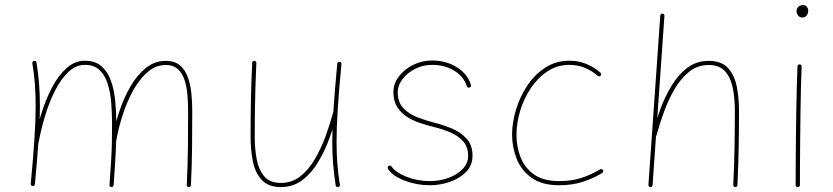

<svg xmlns="http://www.w3.org/2000/svg" viewBox="-20 -740 3331 768"><path d="M103 -4.9Q102.5 -1 105 1.5Q107.4 3.9 110.4 4.4Q113.8 4.9 116.5 2.9Q119.1 1 119.6 -2.9Q129.4 -107.4 134.5 -182.4Q139.6 -257.3 139.6 -315.9Q139.6 -364.7 136.2 -406.5Q132.8 -448.2 126 -490.2Q125.5 -494.1 122.6 -495.6Q119.6 -497.1 116.2 -496.6Q113.3 -496.1 111.1 -493.7Q108.9 -491.2 109.4 -487.3Q116.2 -445.8 119.4 -405Q122.6 -364.3 122.6 -315.9Q122.6 -258.3 117.7 -183.8Q112.8 -109.4 103 -4.9ZM117.7 -172.4Q116.7 -168 118.9 -165.8Q121.1 -163.6 124 -162.6Q127.4 -162.1 130.6 -163.8Q133.8 -165.5 134.3 -169.4Q144.5 -225.1 161.4 -280Q178.2 -335 201.7 -380.4Q225.1 -425.8 254.6 -453.1Q284.2 -480.5 319.3 -480.5Q356 -480.5 377.7 -460.2Q399.4 -439.9 410.4 -405.8Q421.4 -371.6 424.8 -329.8Q428.2 -288.1 428.2 -245.6Q428.2 -203.1 427.5 -169.9Q426.8 -136.7 424.6 -98.1Q422.4 -59.6 418 -0.5Q417.5 3.9 419.9 6.1Q422.4 8.3 425.8 8.3Q428.7 8.3 431.4 6.3Q434.1 4.4 434.6 0.5Q437.5 -44.4 439.7 -76.7Q441.9 -108.9 443.1 -135.3Q444.3 -161.6 444.8 -187.7Q445.3 -213.9 445.3 -246.1Q445.3 -292.5 440.9 -337.2Q436.5 -381.8 423.3 -418Q410.2 -454.1 385.3 -475.6Q360.4 -497.1 319.3 -497.1Q279.8 -497.1 247.1 -468.3Q214.4 -439.5 189 -391.8Q163.6 -344.2 145.8 -286.9Q127.9 -229.5 117.7 -172.4ZM428.2 -180.2Q427.7 -176.3 429.4 -173.8Q431.2 -171.4 434.1 -170.4Q437.5 -169.9 440.9 -171.1Q444.3 -172.4 444.8 -176.3Q454.1 -229.5 471.7 -283.2Q489.3 -336.9 514.4 -381.3Q539.6 -425.8 571.8 -452.9Q604 -480 643.1 -480Q673.3 -480 691.4 -463.4Q709.5 -446.8 718.3 -419.7Q727.1 -392.6 729.7 -360.4Q732.4 -328.1 732.4 -297.4Q732.4 -223.1 731.7 -152.6Q731 -82 727.1 -0.5Q726.6 3.4 729 5.9Q731.4 8.3 734.9 8.3Q738.3 8.3 740.7 6.3Q743.2 4.4 743.7 0.5Q747.6 -81.1 748.3 -152.1Q749 -223.1 749 -297.4Q749 -332.5 745.4 -367.7Q741.7 -402.8 731 -432.1Q720.2 -461.4 699.2 -479Q678.2 -496.6 643.1 -496.6Q599.1 -496.6 563.7 -468.3Q528.3 -439.9 501.5 -393.6Q474.6 -347.2 456.3 -291.3Q438 -235.4 428.2 -180.2Z M1345.7 -483.4Q1346.2 -487.8 1343.8 -490Q1341.3 -492.2 1338.4 -492.7Q1335 -493.2 1332.3 -491.2Q1329.6 -489.3 1329.1 -485.4Q1319.3 -380.9 1314.2 -305.9Q1309.1 -231 1309.1 -172.4Q1309.1 -123.5 1312.7 -81.8Q1316.4 -40 1322.8 2Q1323.2 5.9 1326.4 7.3Q1329.6 8.8 1333 8.3Q1335.9 7.3 1338.1 5.1Q1340.3 2.9 1339.4 -1Q1333 -42.5 1329.6 -83.3Q1326.2 -124 1326.2 -172.4Q1326.2 -230.5 1331.1 -304.7Q1335.9 -378.9 1345.7 -483.4ZM1329.1 -284.7Q1330.1 -288.6 1328.6 -291.7Q1327.1 -294.9 1322.8 -295.9Q1319.3 -296.9 1316.4 -294.7Q1313.5 -292.5 1312.5 -289.6Q1300.3 -244.6 1282.5 -195.6Q1264.6 -146.5 1239.7 -104Q1214.8 -61.5 1181.4 -34.9Q1147.9 -8.3 1104 -8.3Q1059.1 -8.3 1036.6 -35.2Q1014.2 -62 1006.6 -104Q999 -146 999 -190.9Q999 -240.7 999.5 -288.1Q1000 -335.4 1001.5 -384.5Q1002.9 -433.6 1005.4 -487.8Q1005.4 -491.7 1003.2 -494.1Q1001 -496.6 997.1 -496.6Q993.7 -496.6 991.2 -494.4Q988.8 -492.2 988.8 -488.8Q984.9 -407.7 983.6 -336.4Q982.4 -265.1 982.4 -190.9Q982.4 -140.1 991.5 -94.5Q1000.5 -48.8 1026.9 -20.3Q1053.2 8.3 1104 8.3Q1152.3 8.3 1189 -19.3Q1225.6 -46.9 1252.2 -91.1Q1278.8 -135.3 1297.6 -186.5Q1316.4 -237.8 1329.1 -284.7Z M1857.9 -389.6Q1861.3 -390.6 1863 -393.8Q1864.7 -397 1863.8 -400.4Q1850.1 -444.3 1807.1 -471.2Q1764.2 -498 1708.5 -498Q1668.5 -498 1633.1 -480.7Q1597.7 -463.4 1575.7 -434.6Q1553.7 -405.8 1553.7 -371.6Q1553.7 -335.4 1569.3 -311.3Q1585 -287.1 1609.6 -271.7Q1634.3 -256.3 1662.4 -247.3Q1690.4 -238.3 1715.8 -231.9Q1748.5 -224.1 1780 -210.9Q1811.5 -197.8 1832 -175.3Q1852.5 -152.8 1852.5 -116.7Q1852.5 -86.9 1830.8 -64.2Q1809.1 -41.5 1774.2 -28.6Q1739.3 -15.6 1699.2 -15.6Q1648.9 -15.6 1605 -33.4Q1561 -51.3 1546.4 -73.7Q1544.4 -76.7 1540.8 -77.4Q1537.1 -78.1 1534.2 -76.2Q1531.2 -74.2 1530.8 -70.6Q1530.3 -66.9 1532.2 -64Q1550.8 -35.6 1598.9 -17.3Q1647 1 1699.2 1Q1740.7 1 1780 -12.7Q1819.3 -26.4 1844.7 -52.7Q1870.1 -79.1 1870.1 -116.7Q1870.1 -160.2 1845.9 -186Q1821.8 -211.9 1786.9 -226.3Q1752 -240.7 1719.7 -248.5Q1685.5 -257.3 1651.1 -270.3Q1616.7 -283.2 1594 -306.6Q1571.3 -330.1 1570.8 -370.6Q1570.8 -398.4 1590.1 -423.6Q1609.4 -448.7 1640.6 -464.6Q1671.9 -480.5 1708.5 -480.5Q1759.8 -480.5 1797.6 -456.8Q1835.4 -433.1 1847.2 -395.5Q1848.1 -392.1 1851.3 -390.4Q1854.5 -388.7 1857.9 -389.6Z M2382.8 -437.5Q2385.3 -439.9 2384.8 -443.6Q2384.3 -447.3 2381.8 -449.2Q2356.4 -471.2 2325.7 -484.1Q2294.9 -497.1 2257.3 -497.1Q2203.1 -497.1 2160.6 -469.2Q2118.2 -441.4 2088.6 -396.7Q2059.1 -352.1 2043.7 -300.3Q2028.3 -248.5 2028.3 -200.7Q2028.3 -151.9 2046.4 -105.5Q2064.5 -59.1 2106 -29.1Q2147.5 1 2216.8 1Q2269 1 2311 -12.7Q2353 -26.4 2388.7 -47.9Q2391.6 -49.8 2392.6 -53.2Q2393.6 -56.6 2391.6 -59.6Q2389.6 -62.5 2386.2 -63.5Q2382.8 -64.5 2379.9 -62.5Q2345.7 -41.5 2306.4 -28.6Q2267.1 -15.6 2216.8 -15.6Q2153.3 -15.6 2115.7 -42.5Q2078.1 -69.3 2062 -111.8Q2045.9 -154.3 2045.9 -200.7Q2045.9 -247.1 2060.5 -296.1Q2075.2 -345.2 2103 -387Q2130.9 -428.7 2169.9 -454.6Q2209 -480.5 2257.3 -480.5Q2291 -480.5 2319.3 -468.8Q2347.7 -457 2371.1 -436.5Q2373.5 -434.6 2377.2 -434.8Q2380.9 -435.1 2382.8 -437.5Z M2589.4 -203.6Q2588.4 -199.7 2589.8 -196.5Q2591.3 -193.4 2595.7 -192.4Q2599.6 -191.9 2602.5 -193.8Q2605.5 -195.8 2606 -198.7Q2618.2 -243.7 2636 -292.7Q2653.8 -341.8 2678.7 -384.3Q2703.6 -426.8 2737.1 -453.4Q2770.5 -480 2814.5 -480Q2859.4 -480 2881.8 -453.1Q2904.3 -426.3 2911.9 -384.5Q2919.4 -342.8 2919.4 -297.4Q2919.4 -223.1 2918.2 -152.6Q2917 -82 2913.1 -0.5Q2913.1 3.4 2915.3 5.9Q2917.5 8.3 2921.4 8.3Q2924.8 8.3 2927.2 6.1Q2929.7 3.9 2929.7 0.5Q2933.6 -81.1 2934.8 -152.1Q2936 -223.1 2936 -297.4Q2936 -348.1 2927 -393.8Q2918 -439.5 2891.8 -468Q2865.7 -496.6 2814.5 -496.6Q2766.1 -496.6 2729.5 -469Q2692.9 -441.4 2666.3 -397.2Q2639.6 -353 2620.8 -301.8Q2602.1 -250.5 2589.4 -203.6ZM2581.5 8.3Q2585.4 8.3 2587.6 6.1Q2589.8 3.9 2590.3 0.5L2637.7 -676.3Q2638.2 -680.2 2635.7 -682.6Q2633.3 -685.1 2629.9 -685.5Q2626.5 -686 2624 -683.3Q2621.6 -680.7 2621.1 -677.2L2573.7 -0.5Q2573.2 2.9 2575.7 5.6Q2578.1 8.3 2581.5 8.3Z M3166 -694.8Q3166 -690.4 3168.5 -684.6Q3170.9 -678.7 3176.3 -674.3Q3181.6 -669.9 3189.9 -669.9Q3196.8 -669.9 3201.9 -673.6Q3207 -677.2 3210 -683.6Q3212.9 -689.9 3212.9 -698.2Q3212.9 -702.6 3210.7 -707.5Q3208.5 -712.4 3204.1 -716.1Q3199.7 -719.7 3192.4 -719.7Q3184.1 -719.7 3178.2 -716.3Q3172.4 -712.9 3169.2 -707.3Q3166 -701.7 3166 -694.8ZM3178.7 -482.4Q3175.3 -482.4 3172.6 -480.5Q3169.9 -478.5 3169.9 -474.6Q3168.5 -439.9 3167.2 -391.4Q3166 -342.8 3165 -287.6Q3164.1 -232.4 3163.6 -178Q3163.1 -123.5 3162.8 -77.1Q3162.6 -30.8 3162.6 0Q3162.6 3.4 3165 5.9Q3167.5 8.3 3170.9 8.3Q3174.8 8.3 3177.2 5.9Q3179.7 3.4 3179.7 0Q3179.7 -30.8 3179.9 -77.1Q3180.2 -123.5 3180.7 -178Q3181.2 -232.4 3181.9 -287.4Q3182.6 -342.3 3183.8 -390.9Q3185.1 -439.5 3186.5 -473.6Q3186.5 -477.5 3184.6 -480Q3182.6 -482.4 3178.7 -482.4Z"/></svg>

Font: Mikhak VF
Style: Regular
Weight: 100
Designer: Amin Abedi
Version: Version 3.001